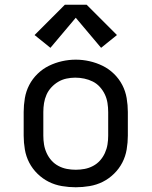

<svg xmlns="http://www.w3.org/2000/svg" viewBox="-20 -783 640 811"><path d="M300 8Q271 8 241.5 3Q212 -2 186 -15Q160 -28 138.5 -49Q117 -70 103.5 -96Q90 -122 85 -151.5Q80 -181 80 -210V-310Q80 -339 85 -368.5Q90 -398 103.5 -424Q117 -450 138.5 -471Q160 -492 186.5 -505Q213 -518 242 -524.5Q271 -531 300 -531Q329 -531 358 -524.5Q387 -518 413.5 -505Q440 -492 461.5 -471Q483 -450 496.5 -424Q510 -398 515 -368.5Q520 -339 520 -310V-210Q520 -181 515 -151.5Q510 -122 496.5 -96Q483 -70 461.5 -49Q440 -28 414 -15Q388 -2 358.5 3Q329 8 300 8ZM300 -66Q319 -66 337.5 -69.5Q356 -73 373 -82Q390 -91 402.5 -105Q415 -119 423 -136.5Q431 -154 434 -172.5Q437 -191 437 -210V-310Q437 -329 434 -348Q431 -367 423 -384Q415 -401 402 -415.5Q389 -430 372 -438.5Q355 -447 336 -451Q317 -455 298 -455Q279 -455 260.5 -451Q242 -447 226 -437.5Q210 -428 197 -414Q184 -400 176.5 -383Q169 -366 166 -347.5Q163 -329 163 -310V-210Q163 -191 166 -172.5Q169 -154 177 -136.5Q185 -119 197.5 -105Q210 -91 227 -82Q244 -73 262.5 -69.5Q281 -66 300 -66ZM407 -581 300 -708 193 -581 126 -635 254 -763H346L474 -635Z"/></svg>

Font: Iosevka Meiseki Sans
Style: Regular
Weight: 400
Monospace: yes
Designer: Belleve Invis
Foundry: Belleve Invis
Version: Version 11.2.6; ttfautohint (v1.8.4)